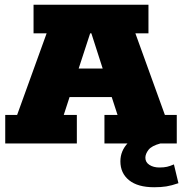

<svg xmlns="http://www.w3.org/2000/svg" viewBox="-20 -603 770 807"><path d="M2 0V-120H52L176 -463H121V-583H604V-463H549L673 -120H723V0H419V-120H474L434 -243L493 -195H229L288 -243L248 -120H303V0ZM295 -267 264 -315H458L427 -267L364 -463H359ZM628 184Q559 184 522.5 154.5Q486 125 486 75Q486 31 518 -2.5Q550 -36 600 -52L654 0Q617 10 604 27Q591 44 591 60Q591 79 608 90Q625 101 650 101Q669 101 682 98Q695 95 711 88L730 167Q701 177 679 180.5Q657 184 628 184Z"/></svg>

Font: Rokkitt SemiBold Black
Style: Regular
Weight: 900
Version: Version 3.103